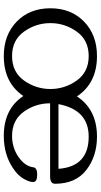

<svg xmlns="http://www.w3.org/2000/svg" viewBox="225 -753 540 1030"><g transform="rotate(90 495.0 -238.0)"><path d="M709 11.7Q564.5 11.7 495.1 -93.3Q423.8 11.7 280.8 11.7Q167.5 11.7 95.9 -57.6Q24.4 -127 24.4 -238.3Q24.4 -349.6 95.9 -418.9Q167.5 -488.3 280.8 -488.3Q425.8 -488.3 497.1 -380.9Q568.4 -488.3 712.9 -488.3Q817.9 -488.3 891.8 -431.2Q965.8 -374 965.8 -263.2Q965.8 -236.8 926.3 -236.8H534.2Q534.2 -158.7 579.3 -95.7Q624.5 -32.7 709.5 -32.7Q770.5 -32.7 820.3 -65.9Q872.1 -101.6 877.4 -146.5Q879.9 -167.5 916.5 -167.5Q956.5 -167.5 956.5 -145.5Q956.5 -129.9 945.8 -107.4Q926.3 -66.4 881.3 -37.1Q808.1 11.7 709 11.7ZM280.8 -443.8Q195.3 -443.8 149.7 -379.9Q104 -315.9 104 -238.3Q104 -160.6 149.7 -96.7Q195.3 -32.7 280.8 -32.7Q366.2 -32.7 411.9 -96.7Q457.5 -160.6 457.5 -238.3Q457.5 -315.9 411.9 -379.9Q366.2 -443.8 280.8 -443.8ZM885.7 -281.7Q873.5 -443.8 712.9 -443.8Q569.3 -443.8 538.6 -281.7Z"/></g></svg>

Font: Gayathri
Style: Regular
Weight: 400
Designer: Binoy Dominic <binoy.domenic@gmail.com>
Foundry: SMC
Version: Version 1.000